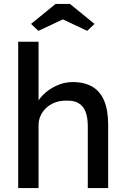

<svg xmlns="http://www.w3.org/2000/svg" viewBox="-20 -951 635 971"><path d="M72 -740H175V-417L157 -405Q167 -440 196 -469.5Q225 -499 265 -517.5Q305 -536 347 -536Q407 -536 447 -512.5Q487 -489 507 -441Q527 -393 527 -320V0H424V-313Q424 -358 412 -387.5Q400 -417 375 -430.5Q350 -444 313 -442Q283 -442 258 -432.5Q233 -423 214.5 -406Q196 -389 185.5 -366.5Q175 -344 175 -318V0H124Q111 0 98 0Q85 0 72 0ZM261 -931H334L458 -830L421 -795L298 -853L174 -795L137 -830Z"/></svg>

Font: Mach
Style: Regular
Weight: 400
Version: Version 1.002